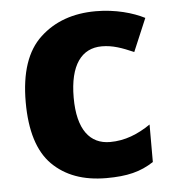

<svg xmlns="http://www.w3.org/2000/svg" viewBox="-45 -598 586 650"><g transform="rotate(-5 247.5 -273.0)"><path d="M291 9.8C361.8 9.8 407.7 -1.5 452.1 -30.8V-158.2C409.2 -128.9 364.7 -110.8 314 -110.8C246.1 -110.8 204.1 -161.6 204.1 -271C204.1 -381.8 245.1 -436 314 -436C351.1 -436 382.3 -424.3 421.9 -407.2L469.2 -519C430.2 -539.1 370.6 -556.2 304.2 -556.2C226.6 -556.2 163.6 -533.7 114.7 -488.3C65.4 -442.9 41 -370.1 41 -270C41 -172.9 63 -101.6 107.4 -57.1C151.9 -12.7 212.9 9.8 291 9.8Z"/></g></svg>

Font: Avrile Sans
Style: Bold
Weight: 700
Designer: Monotype Design Team, Google (font), Stefan Peev (BGR Cyrillic), Cristiano Sobral (main changes)
Foundry: The Avrile Sans Project Authors
Version: Version 3.110